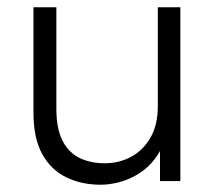

<svg xmlns="http://www.w3.org/2000/svg" viewBox="-20 -498 595 528"><path d="M257 10Q204 10 162 -10.5Q120 -31 96 -74.5Q72 -118 72 -189V-478H135V-199Q135 -143 152.5 -110Q170 -77 200 -63Q230 -49 268 -49Q307 -49 340 -66.5Q373 -84 393.5 -119Q414 -154 414 -206V-478H476V0H420V-128H438Q427 -89 407 -62.5Q387 -36 361 -20Q335 -4 308 3Q281 10 257 10Z"/></svg>

Font: SUSE Thin Light
Style: Regular
Weight: 300
Version: Version 1.000